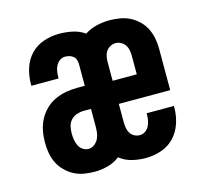

<svg xmlns="http://www.w3.org/2000/svg" viewBox="-84 -621 767 722"><g transform="rotate(-15 300.0 -260.0)"><path d="M200 8Q179 8 158.5 4.5Q138 1 120 -8.5Q102 -18 87 -33Q72 -48 63 -66.5Q54 -85 50.5 -105.5Q47 -126 47 -147Q47 -170 51.5 -192.5Q56 -215 66.5 -235Q77 -255 93.5 -271Q110 -287 130.5 -296.5Q151 -306 173.5 -310Q196 -314 219 -314H247V-398Q247 -406 244.5 -414.5Q242 -423 235.5 -428.5Q229 -434 220.5 -436.5Q212 -439 203 -439Q192 -439 182.5 -432Q173 -425 167.5 -414.5Q162 -404 160.5 -392.5Q159 -381 159 -369V-366H53V-374Q53 -404 62.5 -434Q72 -464 93 -486Q114 -508 143.5 -518Q173 -528 203 -528Q230 -528 256 -522.5Q282 -517 303 -502Q324 -516 349.5 -522Q375 -528 400 -528Q420 -528 440.5 -524.5Q461 -521 479 -512Q497 -503 512 -488.5Q527 -474 536 -456Q545 -438 549 -418Q553 -398 553 -377V-215H353V-143Q353 -132 355 -121Q357 -110 362.5 -101Q368 -92 378 -86.5Q388 -81 399 -81Q411 -81 421 -88Q431 -95 436 -105.5Q441 -116 443 -127.5Q445 -139 445 -151V-154H551V-146Q551 -116 541 -86Q531 -56 510 -34Q489 -12 459.5 -2Q430 8 399 8Q372 8 345.5 1.5Q319 -5 298 -22Q278 -6 252 1Q226 8 200 8ZM353 -305H447V-377Q447 -388 445 -399Q443 -410 437 -419Q431 -428 421 -433.5Q411 -439 400 -439Q389 -439 379 -433.5Q369 -428 363 -419Q357 -410 355 -399Q353 -388 353 -377ZM200 -81Q212 -81 222.5 -89Q233 -97 238.5 -108Q244 -119 245.5 -131.5Q247 -144 247 -157V-224H219Q205 -224 191.5 -219.5Q178 -215 168.5 -204.5Q159 -194 156 -180.5Q153 -167 153 -153Q153 -141 155 -129Q157 -117 162 -106Q167 -95 177.5 -88Q188 -81 200 -81Z"/></g></svg>

Font: Iosevka Extended
Style: Bold
Weight: 700
Width: 7
Monospace: yes
Designer: Belleve Invis
Foundry: Belleve Invis
Version: Version 32.5.0; ttfautohint (v1.8.4)